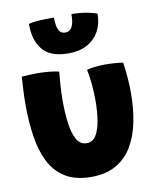

<svg xmlns="http://www.w3.org/2000/svg" viewBox="-88 -834 765 933"><g transform="rotate(-10 294.5 -368.0)"><path d="M356.5 -485.5Q371 -490.5 397.2 -493.2Q423.5 -496 448.5 -496Q469 -496 494 -494.2Q519 -492.5 535.5 -489.5Q541 -452 544 -414Q547 -376 547 -339Q547 -263 533.8 -196Q520.5 -129 490.5 -78.2Q460.5 -27.5 410.5 1.5Q360.5 30.5 288 30.5Q211 30.5 161 0.2Q111 -30 83 -84.5Q55 -139 43.8 -212Q32.5 -285 32.5 -370.5Q32.5 -404 34.2 -438.5Q36 -473 38 -508Q53 -509.5 76.8 -510.5Q100.5 -511.5 120 -511.5Q148.5 -511 176.8 -508.2Q205 -505.5 221.5 -500.5Q218.5 -470 216 -432.2Q213.5 -394.5 213.5 -355.5Q213.5 -297 220.2 -246.5Q227 -196 244.2 -165.5Q261.5 -135 293.5 -135Q323.5 -135 340.2 -162.5Q357 -190 364 -235.2Q371 -280.5 371 -332.5Q371 -375.5 366.8 -416.5Q362.5 -457.5 356.5 -485.5ZM454 -745.5Q454 -696.5 433.5 -659.2Q413 -622 374.8 -601Q336.5 -580 284 -580Q207.5 -580 169 -613Q130.5 -646 120.5 -706.5Q117 -727 117 -754.5Q131 -759 154.2 -761Q177.5 -763 201.5 -763.5Q225.5 -764 242 -764Q242 -752 242.8 -742Q243.5 -732 245 -724Q249.5 -702 259 -692.2Q268.5 -682.5 283.5 -682.5Q297 -682.5 307 -690Q317 -697.5 322.8 -715.8Q328.5 -734 328.5 -765.5Q369.5 -765.5 403.2 -759.2Q437 -753 454 -745.5Z"/></g></svg>

Font: Grandstander Thin ExtraBold
Style: Regular
Weight: 800
Version: Version 1.200